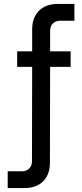

<svg xmlns="http://www.w3.org/2000/svg" viewBox="-20 -750 416 973"><path d="M19 203V118H91Q114 118 128 104Q142 90 142 66L143 -411H67V-490H143V-601Q143 -661 177.5 -695.5Q212 -730 272 -730H357V-645H286Q262 -645 248 -631Q234 -617 234 -593V-490H338V-411H234L233 74Q233 134 199 168.5Q165 203 104 203Z"/></svg>

Font: MuseoModerno
Style: Regular
Weight: 400
Designer: Pablo Cosgaya, Héctor Gatti, Marcela Romero, and the Authors of The MuseoModerno Project.
Foundry: Omnibus-Type Team
Version: Version 1.001